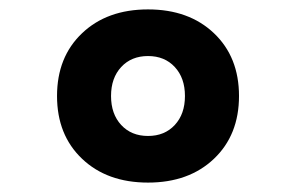

<svg xmlns="http://www.w3.org/2000/svg" viewBox="-20 -723 626 406"><path d="M293 -336.9Q206.5 -336.9 153.6 -387.2Q100.6 -437.5 100.6 -520Q100.6 -602.5 153.6 -652.8Q206.5 -703.1 293 -703.1Q379.4 -703.1 432.4 -652.8Q485.4 -602.5 485.4 -520Q485.4 -437.5 432.4 -387.2Q379.4 -336.9 293 -336.9ZM293 -435.5Q328.1 -435.5 349.6 -458.7Q371.1 -481.9 371.1 -520Q371.1 -558.1 349.6 -581.3Q328.1 -604.5 293 -604.5Q257.8 -604.5 236.3 -581.3Q214.8 -558.1 214.8 -520Q214.8 -481.9 236.3 -458.7Q257.8 -435.5 293 -435.5Z"/></svg>

Font: Cascadia Mono PL
Style: Regular
Weight: 400
Monospace: yes
Designer: Aaron Bell
Foundry: Saja Typeworks
Version: Version 2102.003